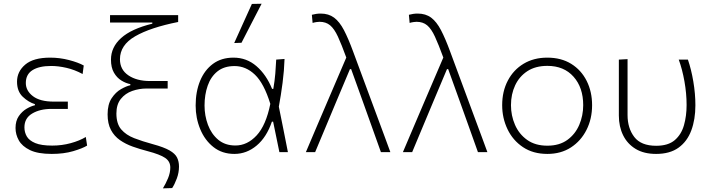

<svg xmlns="http://www.w3.org/2000/svg" viewBox="-20 -813 3798 1026"><path d="M256.5 9.5Q182 9.5 140 -11Q98 -31.5 80.5 -63Q63 -94.5 63 -129Q63 -167 80.2 -192.2Q97.5 -217.5 121.8 -231.8Q146 -246 166.5 -250.5V-256.5Q132 -267 101.5 -296Q71 -325 71 -376.5Q71 -430.5 114.8 -467.8Q158.5 -505 248 -505Q299.5 -505 348.5 -492.2Q397.5 -479.5 427.5 -463L421.5 -417.5Q378.5 -440.5 335 -450.5Q291.5 -460.5 253.5 -460.5Q189 -460.5 153.5 -438Q118 -415.5 118 -369.5Q118 -328 156 -299Q194 -270 267 -270H342.5V-231H254.5Q193 -231 151.8 -206.2Q110.5 -181.5 110.5 -132.5Q110.5 -106 123.2 -84Q136 -62 168.2 -48.5Q200.5 -35 259 -35Q310.5 -35 358 -48Q405.5 -61 438.5 -81L445.5 -35Q421 -20 371 -5.2Q321 9.5 256.5 9.5Z M850.5 193.5Q865.5 169 877.8 139.8Q890 110.5 890 82Q890 49.5 862.5 30.8Q835 12 768 -5.5Q727.5 -16 689.5 -29.5Q651.5 -43 621 -64.2Q590.5 -85.5 572.8 -118.8Q555 -152 555 -202Q555 -255.5 576.5 -288Q598 -320.5 626.8 -336.8Q655.5 -353 676.5 -357.5V-363.5Q652.5 -368 628.5 -382.8Q604.5 -397.5 588.8 -424.8Q573 -452 573 -494.5Q573 -561 627.5 -610Q682 -659 794 -686.5V-692.5H568V-732H932V-695.5Q783.5 -666 702.2 -619Q621 -572 621 -496.5Q621 -441 665.8 -410.5Q710.5 -380 781.5 -380H876V-340H763.5Q723.5 -340 686.5 -327Q649.5 -314 625.8 -284.5Q602 -255 602 -206.5Q602 -151.5 627.8 -121.5Q653.5 -91.5 697.5 -74.5Q741.5 -57.5 797 -42.5Q856 -26.5 886 -9.2Q916 8 926.2 29Q936.5 50 936.5 77Q936.5 109.5 924.8 141Q913 172.5 900 192Z M1232.5 9.5Q1167 9.5 1120.8 -27Q1074.5 -63.5 1050 -122.8Q1025.5 -182 1025.5 -249Q1025.5 -323 1049.2 -380.8Q1073 -438.5 1118 -471.8Q1163 -505 1227.5 -505Q1298 -505 1350.5 -459.5Q1403 -414 1434 -338H1440.5Q1448 -381 1451.2 -420.2Q1454.5 -459.5 1456 -494.5L1500.5 -498Q1498.5 -435.5 1490 -370.2Q1481.5 -305 1470 -243Q1482.5 -182 1494.5 -121.5Q1506.5 -61 1518.5 0H1473Q1464.5 -41 1456.2 -81.8Q1448 -122.5 1439.5 -163H1433Q1404.5 -79.5 1351.2 -35Q1298 9.5 1232.5 9.5ZM1238 -35.5Q1301.5 -35.5 1351.5 -89.5Q1401.5 -143.5 1424.5 -258Q1390.5 -368 1342.2 -414Q1294 -460 1233.5 -460Q1177.5 -460 1142 -431.5Q1106.5 -403 1089.8 -355Q1073 -307 1073 -249Q1073 -195 1091.2 -146Q1109.5 -97 1146.2 -66.2Q1183 -35.5 1238 -35.5ZM1231.5 -583Q1255.5 -636 1279 -688.2Q1302.5 -740.5 1326 -792L1378 -793Q1350.5 -740.5 1324 -688.5Q1297.5 -636.5 1270.5 -584.5Z M1614.5 0Q1643 -67.5 1674.2 -140.5Q1705.5 -213.5 1734.5 -281.5Q1757 -334 1781.5 -391.2Q1806 -448.5 1830.5 -505.5Q1805 -575.5 1785.8 -617.2Q1766.5 -659 1744 -677.8Q1721.5 -696.5 1687.5 -696.5Q1682.5 -696.5 1672.2 -695.2Q1662 -694 1650.5 -690.5L1646.5 -734Q1658 -737 1669.8 -738.8Q1681.5 -740.5 1693.5 -740.5Q1736 -740.5 1765.2 -718.8Q1794.5 -697 1818 -652Q1841.5 -607 1867 -537.5L1960 -286.5Q1985 -219.5 2002.8 -171.2Q2020.5 -123 2035.5 -83Q2050.5 -43 2066 0H2015.5Q1991.5 -67.5 1967.5 -134.5Q1943.5 -201.5 1919 -270L1856.5 -443.5H1850L1775.5 -266.5Q1746.5 -197 1718.8 -130.8Q1691 -64.5 1664 0Z M2133 0Q2161.5 -67.5 2192.8 -140.5Q2224 -213.5 2253 -281.5Q2275.5 -334 2300 -391.2Q2324.5 -448.5 2349 -505.5Q2323.5 -575.5 2304.2 -617.2Q2285 -659 2262.5 -677.8Q2240 -696.5 2206 -696.5Q2201 -696.5 2190.8 -695.2Q2180.5 -694 2169 -690.5L2165 -734Q2176.5 -737 2188.2 -738.8Q2200 -740.5 2212 -740.5Q2254.5 -740.5 2283.8 -718.8Q2313 -697 2336.5 -652Q2360 -607 2385.5 -537.5L2478.5 -286.5Q2503.5 -219.5 2521.2 -171.2Q2539 -123 2554 -83Q2569 -43 2584.5 0H2534Q2510 -67.5 2486 -134.5Q2462 -201.5 2437.5 -270L2375 -443.5H2368.5L2294 -266.5Q2265 -197 2237.2 -130.8Q2209.5 -64.5 2182.5 0Z M2905 9.5Q2828.5 9.5 2774.5 -26.8Q2720.5 -63 2692 -122.5Q2663.5 -182 2663.5 -251Q2663.5 -325 2693.8 -382.5Q2724 -440 2778.2 -472.5Q2832.5 -505 2904.5 -505Q2979 -505 3032.5 -471.8Q3086 -438.5 3115 -380.8Q3144 -323 3144 -251Q3144 -178 3114.2 -119Q3084.5 -60 3031 -25.2Q2977.5 9.5 2905 9.5ZM2905 -34.5Q2969.5 -34.5 3012 -65.5Q3054.5 -96.5 3075.5 -146Q3096.5 -195.5 3096.5 -251Q3096.5 -345 3045 -403Q2993.5 -461 2905 -461Q2841.5 -461 2798.2 -432.8Q2755 -404.5 2732.8 -357Q2710.5 -309.5 2710.5 -251Q2710.5 -195.5 2732 -146Q2753.5 -96.5 2796.8 -65.5Q2840 -34.5 2905 -34.5Z M3486 9.5Q3421 9.5 3376.8 -17.2Q3332.5 -44 3309.8 -90.2Q3287 -136.5 3287 -195.5V-494.5L3333.5 -497V-198.5Q3333.5 -128 3369.5 -81Q3405.5 -34 3486.5 -34Q3550.5 -34 3585.8 -64.2Q3621 -94.5 3635 -144Q3649 -193.5 3649 -252Q3649 -313.5 3637.5 -378.2Q3626 -443 3607 -494.5H3656Q3674 -442.5 3685 -377.2Q3696 -312 3696 -250.5Q3696 -175 3674.2 -116.2Q3652.5 -57.5 3606.2 -24Q3560 9.5 3486 9.5Z"/></svg>

Font: Commissioner ExtraLight
Style: Regular
Weight: 200
Designer: Kostas Bartsokas
Foundry: Kostas Bartsokas
Version: Version 1.000; ttfautohint (v1.8.3)